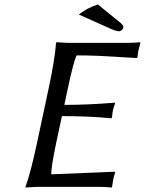

<svg xmlns="http://www.w3.org/2000/svg" viewBox="-20 -837 649 860"><path d="M232.4 -200.2Q208 -84.5 210 -56.2Q210 -56.2 494.6 -67.9L495.6 -64Q490.2 -47.9 486.8 -30.8Q485.8 -25.4 481.9 0L479.5 2.9Q455.6 0 419.9 0H147Q147 0 94.2 2.9V0Q118.7 -68.4 146.5 -200.2L198.7 -444.8Q226.1 -573.7 231 -645L233.9 -647.9Q235.8 -647.9 284.2 -645H546.9Q583 -645 607.9 -647.9L608.9 -645Q601.1 -617.2 599.1 -606.9Q597.2 -596.2 595.7 -581.1L592.8 -577.1Q592.8 -577.1 421.4 -586.9Q368.7 -588.9 323.2 -588.9Q309.6 -561.5 284.7 -444.8L268.1 -367.2Q374 -367.2 493.2 -377L495.6 -374Q489.7 -360.4 485.8 -341.8Q481.9 -323.2 481.9 -310.1L478 -307.1Q381.8 -316.9 257.3 -316.9ZM418.5 -816.9 522 -732.9Q534.2 -721.2 532.2 -711.9Q526.9 -699.2 514.2 -696.8Q498 -697.3 473.6 -709L333 -772Q370.6 -801.8 418.5 -816.9Z"/></svg>

Font: Linux Biolinum Slanted O
Style: Slanted
Weight: 400
Designer: Philipp H. Poll
Foundry: Philipp H. Poll
Version: Version 1.0.4